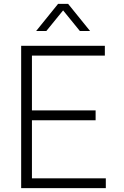

<svg xmlns="http://www.w3.org/2000/svg" viewBox="-20 -978 642 998"><path d="M168 -817 282 -958H334L448 -817H395L308 -924L221 -817ZM90 0V-740H525V-689H146V-404H477V-353H146V-51H530V0Z"/></svg>

Font: Be Vietnam Pro ExtraLight
Style: Regular
Weight: 200
Designer: Lam Bao, Tony Le, Vietanh Nguyen
Foundry: Yellow Type Foundry
Version: Version 1.002; ttfautohint (v1.8.3)